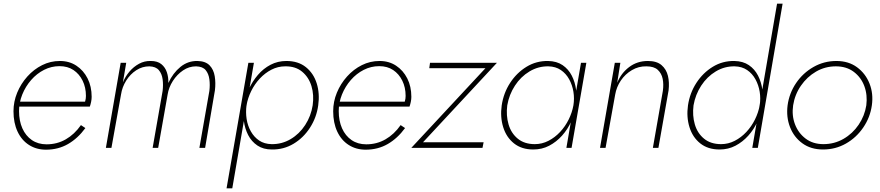

<svg xmlns="http://www.w3.org/2000/svg" viewBox="-20 -800 4760 1039"><path d="M229 10Q295 10 348 -20.5Q401 -51 442 -107L418 -123Q383 -73 336 -46Q289 -19 232 -19Q186 -19 152.5 -42Q119 -65 101 -105.5Q83 -146 83 -199Q83 -245 100.5 -288.5Q118 -332 148.5 -367Q179 -402 218.5 -422Q258 -442 302 -442Q346 -442 377.5 -421Q409 -400 427 -363.5Q445 -327 445 -281Q445 -266 441 -252.5Q437 -239 432 -230L446 -250H76V-223H466Q470 -234 473 -248.5Q476 -263 476 -276Q476 -332 454 -375.5Q432 -419 393.5 -444.5Q355 -470 304 -470Q253 -470 208 -447.5Q163 -425 128 -386Q93 -347 73 -298.5Q53 -250 53 -198Q53 -135 75 -88Q97 -41 137 -15.5Q177 10 229 10Z M1143 -311Q1148 -351 1142 -387.5Q1136 -424 1114 -446.5Q1092 -469 1049 -470Q997 -471 956.5 -438Q916 -405 891 -351Q892 -382 883 -409Q874 -436 853 -453Q832 -470 796 -470Q762 -471 732.5 -455Q703 -439 680.5 -412.5Q658 -386 645 -354L663 -460H633L553 0H583L635 -289Q641 -329 663 -364Q685 -399 717.5 -420Q750 -441 788 -441Q823 -440 839.5 -420.5Q856 -401 860 -371Q864 -341 860 -308L806 0H836L887 -288Q893 -327 915.5 -362Q938 -397 970.5 -419Q1003 -441 1041 -441Q1077 -440 1093 -420.5Q1109 -401 1113 -371Q1117 -341 1113 -308L1059 0H1090Z M1237 219 1354 -460H1324L1206 219ZM1702 -230Q1711 -294 1694 -348.5Q1677 -403 1635.5 -436.5Q1594 -470 1530 -470Q1483 -470 1444 -449.5Q1405 -429 1375.5 -394.5Q1346 -360 1326.5 -317.5Q1307 -275 1300 -230Q1294 -188 1299.5 -146Q1305 -104 1323 -69Q1341 -34 1373 -12.5Q1405 9 1451 9Q1515 10 1568.5 -22Q1622 -54 1657.5 -109Q1693 -164 1702 -230ZM1672 -230Q1663 -172 1631.5 -123.5Q1600 -75 1552.5 -47Q1505 -19 1449 -20Q1410 -21 1382.5 -39.5Q1355 -58 1337.5 -89Q1320 -120 1314.5 -156.5Q1309 -193 1314 -230Q1321 -270 1339.5 -307.5Q1358 -345 1386 -375Q1414 -405 1449 -423Q1484 -441 1523 -441Q1579 -442 1615 -412Q1651 -382 1665.5 -334Q1680 -286 1672 -230Z M1959 10Q2025 10 2078 -20.5Q2131 -51 2172 -107L2148 -123Q2113 -73 2066 -46Q2019 -19 1962 -19Q1916 -19 1882.5 -42Q1849 -65 1831 -105.5Q1813 -146 1813 -199Q1813 -245 1830.5 -288.5Q1848 -332 1878.5 -367Q1909 -402 1948.5 -422Q1988 -442 2032 -442Q2076 -442 2107.5 -421Q2139 -400 2157 -363.5Q2175 -327 2175 -281Q2175 -266 2171 -252.5Q2167 -239 2162 -230L2176 -250H1806V-223H2196Q2200 -234 2203 -248.5Q2206 -263 2206 -276Q2206 -332 2184 -375.5Q2162 -419 2123.5 -444.5Q2085 -470 2034 -470Q1983 -470 1938 -447.5Q1893 -425 1858 -386Q1823 -347 1803 -298.5Q1783 -250 1783 -198Q1783 -135 1805 -88Q1827 -41 1867 -15.5Q1907 10 1959 10Z M2607 -431 2206 0H2591L2597 -30H2269L2669 -460H2307L2303 -431Z M3124 -460 3045 0H3073L3153 -460ZM2695 -230Q2686 -167 2703 -112Q2720 -57 2761.5 -24Q2803 9 2866 9Q2913 9 2952 -11.5Q2991 -32 3021.5 -66Q3052 -100 3071 -142.5Q3090 -185 3097 -230Q3103 -272 3097.5 -314Q3092 -356 3074 -391Q3056 -426 3024.5 -447.5Q2993 -469 2946 -470Q2882 -471 2829 -438.5Q2776 -406 2740.5 -351.5Q2705 -297 2695 -230ZM2725 -230Q2735 -288 2766.5 -336.5Q2798 -385 2845.5 -413.5Q2893 -442 2948 -441Q2987 -440 3015 -421Q3043 -402 3060 -371Q3077 -340 3083 -303.5Q3089 -267 3083 -230Q3076 -191 3057.5 -153.5Q3039 -116 3011 -86Q2983 -56 2948 -38Q2913 -20 2874 -20Q2818 -20 2782 -49.5Q2746 -79 2732 -127Q2718 -175 2725 -230Z M3567 -308 3513 0H3543L3598 -311Q3603 -354 3594.5 -389.5Q3586 -425 3560 -447.5Q3534 -470 3486 -470Q3428 -470 3384.5 -437Q3341 -404 3320 -352L3337 -460H3307L3227 0H3257L3309 -288Q3316 -329 3339.5 -364Q3363 -399 3399.5 -420.5Q3436 -442 3478 -441Q3519 -441 3539.5 -422Q3560 -403 3566 -373.5Q3572 -344 3567 -308Z M4185 -780 4051 0H4081L4215 -780ZM3703 -230Q3694 -167 3711 -112Q3728 -57 3769.5 -24Q3811 9 3874 9Q3921 9 3960 -11.5Q3999 -32 4029.5 -66Q4060 -100 4079 -142.5Q4098 -185 4105 -230Q4111 -272 4105.5 -314Q4100 -356 4082 -391Q4064 -426 4032.5 -447.5Q4001 -469 3954 -470Q3890 -471 3837 -438.5Q3784 -406 3748.5 -351.5Q3713 -297 3703 -230ZM3733 -230Q3743 -288 3774.5 -336.5Q3806 -385 3853.5 -413.5Q3901 -442 3956 -441Q3995 -440 4023 -421Q4051 -402 4068 -371Q4085 -340 4091 -303.5Q4097 -267 4091 -230Q4084 -191 4065.5 -153.5Q4047 -116 4019 -86Q3991 -56 3956 -38Q3921 -20 3882 -20Q3826 -20 3790 -49.5Q3754 -79 3740 -127Q3726 -175 3733 -230Z M4242 -230Q4234 -167 4255 -112.5Q4276 -58 4322 -24.5Q4368 9 4434 9Q4501 9 4557.5 -23Q4614 -55 4651.5 -110Q4689 -165 4698 -230Q4707 -293 4685.5 -347.5Q4664 -402 4618 -436Q4572 -470 4506 -470Q4439 -470 4382 -437.5Q4325 -405 4288 -350.5Q4251 -296 4242 -230ZM4272 -230Q4281 -288 4314 -336Q4347 -384 4396 -412.5Q4445 -441 4503 -441Q4561 -441 4600.5 -411Q4640 -381 4657.5 -333.5Q4675 -286 4668 -230Q4659 -173 4626.5 -125Q4594 -77 4544.5 -48.5Q4495 -20 4436 -20Q4379 -20 4339.5 -50Q4300 -80 4282 -127.5Q4264 -175 4272 -230Z"/></svg>

Font: Jost ExtraLight
Style: Italic
Weight: 250
Italic angle: -5°
Version: Version 3.710